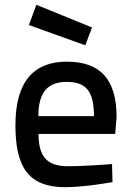

<svg xmlns="http://www.w3.org/2000/svg" viewBox="-20 -766 541 797"><path d="M261 -76C172 -76 140 -120 140 -210H458L464 -279C464 -439 395 -510 257 -510C124 -510 44 -432 44 -246C44 -73 98 10 248 11C333 11 447 -10 447 -10L445 -85C445 -85 338 -76 261 -76ZM139 -284C140 -385 179 -426 257 -426C337 -426 370 -388 370 -284ZM131 -746 100 -662 334 -578 362 -652Z"/></svg>

Font: TitilliumText22L
Style: 600 wt
Weight: 600
Designer: Campivisivi
Foundry: Campivisivi
Version: 1.000